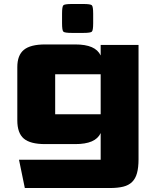

<svg xmlns="http://www.w3.org/2000/svg" viewBox="-20 -732 790 966"><path d="M257.6 -157.1Q257.6 -157.1 257.6 -157.1Q257.6 -157.1 257.6 -157.1H486.5V-358.3H257.6Q257.6 -358.3 257.6 -358.3Q257.6 -358.3 257.6 -358.3ZM104.9 214 75.6 71.6H486.5Q486.5 71.6 486.5 71.6Q486.5 71.6 486.5 71.6V-62.5Q473.3 -34.3 441.7 -20.7Q410 -7 358.3 -7H207.1Q132.3 -7 99.7 -34.8Q67.1 -62.6 67.1 -126.1V-394.3Q67.1 -454.1 100.1 -481.2Q133.1 -508.4 207.1 -508.4H358.3Q410 -508.4 441.5 -494.8Q473.1 -481.1 486.5 -452.9V-505.8H677V69.2Q677 111 669.3 138.9Q661.7 166.8 644.6 183.5Q627.5 200.3 600.2 207.1Q572.9 214 533 214ZM292.2 -663Q292.2 -699.1 298.8 -705.5Q305.4 -711.9 342 -711.9H399Q435.5 -711.9 442.1 -705.5Q448.8 -699.1 448.8 -663V-615.2Q448.8 -579.1 442.1 -572.7Q435.5 -566.4 399 -566.4H342Q305.4 -566.4 298.8 -572.7Q292.2 -579.1 292.2 -615.2Z"/></svg>

Font: Science Gothic
Style: Regular
Weight: 400
Designer: Thomas Phinney, Vassil Kateliev, Brandon Buerkle
Foundry: Font Detective LLC
Version: Version 1.018